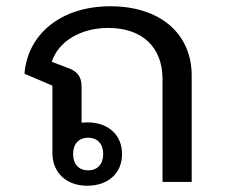

<svg xmlns="http://www.w3.org/2000/svg" viewBox="-20 -580 727 612"><path d="M498 0H591V-339C591 -474 489 -560 332 -560C174 -560 68 -471 58 -345L147 -307V-93C147 -29 192 12 258 12C324 12 369 -27 369 -89C369 -151 324 -190 258 -190C252 -190 246 -189 240 -189V-303C240 -337 226 -353 195 -364L145 -383C166 -448 237 -491 325 -491C431 -491 498 -432 498 -328ZM261 -141C291 -141 309 -121 309 -89C309 -57 291 -37 261 -37C231 -37 213 -57 213 -89C213 -121 231 -141 261 -141Z"/></svg>

Font: IBM Plex Thai Looped Text
Style: Regular
Weight: 450
Designer: Mike Abbink, Paul van der Laan, Pieter van Rosmalen, Ben Mitchell, Mark Frömberg
Foundry: Bold Monday
Version: Version 1.0